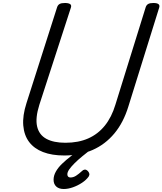

<svg xmlns="http://www.w3.org/2000/svg" viewBox="-20 -1020 1085 1283"><path d="M409 19Q327 19 267.5 -4Q208 -27 174.5 -71.5Q141 -116 135.5 -181.5Q130 -247 157 -331L362 -973Q367 -987 378.5 -993.5Q390 -1000 414 -1000Q437 -1000 448 -993Q459 -986 454 -970L243 -320Q215 -231 228 -175Q241 -119 289.5 -92.5Q338 -66 417 -66Q504 -66 569.5 -95Q635 -124 680.5 -180.5Q726 -237 751 -320L954 -973Q959 -987 970.5 -993.5Q982 -1000 1005 -1000Q1053 -1000 1044 -970L838 -309Q805 -201 744 -128Q683 -55 599 -18Q515 19 409 19ZM406 243Q374 243 356 226.5Q338 210 338 181Q338 154 353 127Q368 100 394.5 74.5Q421 49 455.5 22.5Q490 -4 529 -31H593V-26Q560 0 530.5 24Q501 48 478.5 70.5Q456 93 443 111.5Q430 130 430 145Q430 155 435.5 160.5Q441 166 451 166Q470 166 488 154.5Q506 143 529 122Q535 115 545.5 113.5Q556 112 567 123Q574 130 576.5 139.5Q579 149 573 159Q557 182 528.5 201Q500 220 467.5 231.5Q435 243 406 243Z"/></svg>

Font: Playwrite CZ
Style: Regular
Weight: 400
Designer: Veronika Burian, José Scaglione
Foundry: TypeTogether
Version: Version 1.002